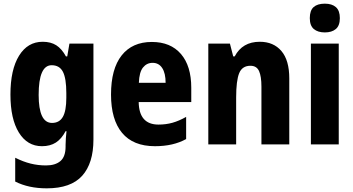

<svg xmlns="http://www.w3.org/2000/svg" viewBox="-20 -788 1929 1048"><path d="M213 -560Q257 -560 287 -541Q317 -522 340 -480H347L359 -550H490V-26Q490 103 428.5 171.5Q367 240 235 240Q136 240 63 203V73Q107 95 147.5 105Q188 115 231 115Q282 115 310 91Q338 67 338 12V3Q338 -13 339.5 -34Q341 -55 343 -72H338Q316 -30 285 -10Q254 10 209 10Q129 10 83 -64.5Q37 -139 37 -272Q37 -408 84 -484Q131 -560 213 -560ZM262 -432Q191 -432 191 -270Q191 -117 264 -117Q304 -117 323 -150Q342 -183 342 -254V-280Q342 -360 323.5 -396Q305 -432 262 -432Z M809 -559Q911 -559 967.5 -493.5Q1024 -428 1024 -309V-231H737Q739 -108 845 -108Q886 -108 921.5 -118Q957 -128 996 -150V-29Q926 10 826 10Q707 10 646.5 -62.5Q586 -135 586 -272Q586 -412 644 -485.5Q702 -559 809 -559ZM813 -445Q781 -445 760.5 -419.5Q740 -394 738 -336H884Q884 -388 865.5 -416.5Q847 -445 813 -445Z M1398 -560Q1473 -560 1516 -509.5Q1559 -459 1559 -360V0H1407V-315Q1407 -371 1394 -400Q1381 -429 1347 -429Q1302 -429 1285.5 -388.5Q1269 -348 1269 -256V0H1117V-550H1235L1253 -480H1261Q1303 -560 1398 -560Z M1753 -768Q1792 -768 1813.5 -749Q1835 -730 1835 -689Q1835 -648 1813 -629.5Q1791 -611 1753 -611Q1715 -611 1693 -629.5Q1671 -648 1671 -689Q1671 -731 1692 -749.5Q1713 -768 1753 -768ZM1829 -550V0H1677V-550Z"/></svg>

Font: Noto Sans Myanmar Condensed ExtraBold
Style: Regular
Weight: 800
Width: 3
Designer: Monotype Design Team
Foundry: Monotype Imaging Inc.
Version: Version 2.107; ttfautohint (v1.8.4.7-5d5b)